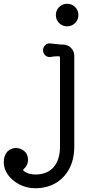

<svg xmlns="http://www.w3.org/2000/svg" viewBox="-120 -742 497 1021"><path d="M237 -602Q212 -602 194.5 -619.5Q177 -637 177 -662Q177 -687 194.5 -704.5Q212 -722 237 -722Q262 -722 279.5 -704.5Q297 -687 297 -662Q297 -637 279.5 -619.5Q262 -602 237 -602ZM67 259Q23 259 -15.5 239.5Q-54 220 -77 188.5Q-100 157 -100 121Q-100 113 -99 105Q-98 97 -95 89Q-87 66 -70.5 55.5Q-54 45 -35 45Q-11 45 9 61.5Q29 78 29 108Q29 137 8 155Q-1 162 7 168Q32 186 67 186Q131 186 165 147Q199 108 199 37V-435Q199 -443 192 -443Q182 -443 170.5 -442Q159 -441 148 -439Q132 -437 120.5 -448Q109 -459 109 -475Q109 -491 120.5 -502Q132 -513 148 -511Q172 -509 185 -507Q198 -505 215 -505Q240 -505 257.5 -487.5Q275 -470 275 -445V37Q275 105 248.5 155Q222 205 175.5 232Q129 259 67 259Z"/></svg>

Font: Kiwi Maru
Style: Regular
Weight: 400
Designer: Hiroki-Chan
Version: Version 1.100